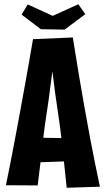

<svg xmlns="http://www.w3.org/2000/svg" viewBox="-20 -882 496 907"><path d="M295 5Q289 -50 283 -109.5Q277 -169 270 -230Q263 -291 254 -349Q247 -394 241.5 -435.5Q236 -477 231.5 -514Q227 -551 222.5 -582.5Q218 -614 214 -638L136 -697L324 -705Q331 -662 338 -618.5Q345 -575 352 -532.5Q359 -490 366.5 -448Q374 -406 381 -365Q393 -297 405 -233Q417 -169 429 -110.5Q441 -52 452 0ZM128 -114V-232L324 -229V-121ZM158 -6 8 -7Q18 -56 29 -111.5Q40 -167 51.5 -228.5Q63 -290 75 -355Q85 -410 95.5 -467Q106 -524 116 -582Q126 -640 136 -697L324 -705L240 -630Q235 -600 229 -557Q223 -514 216.5 -461.5Q210 -409 201 -351Q192 -294 185 -234.5Q178 -175 171.5 -117Q165 -59 158 -6ZM285 -742 173 -744 82 -813 111 -861 229 -807 350 -862 383 -815Z"/></svg>

Font: Truculenta Black
Style: Regular
Weight: 900
Version: Version 1.002